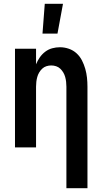

<svg xmlns="http://www.w3.org/2000/svg" viewBox="-20 -777 540 1012"><path d="M204 -600 216 -757H312L283 -600ZM330 215V-320Q330 -333 328.5 -346Q327 -359 323.5 -371.5Q320 -384 313.5 -395Q307 -406 297.5 -415Q288 -424 275.5 -428Q263 -432 250 -432Q237 -432 224.5 -428Q212 -424 202.5 -415Q193 -406 186.5 -395Q180 -384 176.5 -371.5Q173 -359 171.5 -346Q170 -333 170 -320V0H59V-520H170V-438Q178 -458 190 -475Q202 -492 218.5 -504.5Q235 -517 255 -522.5Q275 -528 296 -528Q320 -528 343 -520Q366 -512 383.5 -496Q401 -480 412 -458.5Q423 -437 429.5 -414Q436 -391 438.5 -367.5Q441 -344 441 -320V215Z"/></svg>

Font: Iosevka SS18
Style: Bold
Weight: 700
Monospace: yes
Designer: Belleve Invis
Foundry: Belleve Invis
Version: Version 25.1.1; ttfautohint (v1.8.4)